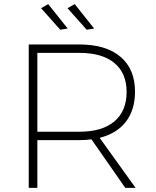

<svg xmlns="http://www.w3.org/2000/svg" viewBox="-20 -916 762 936"><path d="M310.1 -776.9 273.9 -771 180.2 -876 214.8 -896ZM439 -776.9 402.8 -771 309.1 -876 344.2 -896ZM641.1 0H590.8L425.8 -236.8Q400.4 -232.9 367.2 -232.9H162.1V0H120.1V-699.2H367.2Q496.6 -699.2 567.4 -639.2Q638.2 -579.1 638.2 -469.2Q638.2 -380.4 593.8 -322.8Q549.3 -265.1 465.8 -244.1ZM162.1 -273.9H368.2Q478 -273.9 537.6 -324.2Q597.2 -374.5 597.2 -467.8Q597.2 -559.6 537.6 -608.9Q478 -658.2 368.2 -658.2H162.1Z"/></svg>

Font: Montserrat-Arabic ExtraLight
Style: Regular
Weight: 275
Designer: Mohamed Gaber
Foundry: Kief Type Foundry
Version: Version 5.008;PS 005.008;hotconv 1.0.88;makeotf.lib2.5.64775